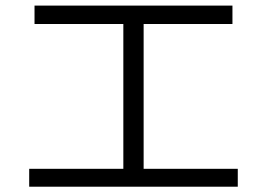

<svg xmlns="http://www.w3.org/2000/svg" viewBox="-20 -707 978 703"><path d="M86.9 -88.9H431.6V-619.1H106.4V-686.5H831.1V-619.1H505.9V-88.9H850.6V-23.4H86.9Z"/></svg>

Font: Pretendard JP
Style: Regular
Weight: 400
Designer: Base glyphs from Inter by Rasmus Andersson; Hangeul glyphs from Noto Sans CJK(Source Han Sans) by Jang Soo-young and Kan
Foundry: Kil Hyung-jin
Version: Version 1.309